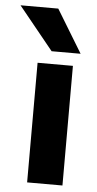

<svg xmlns="http://www.w3.org/2000/svg" viewBox="-52 -752 397 785"><g transform="rotate(5 146.0 -359.5)"><path d="M235 0V-491H90V0ZM262 -543 155 -719H0L143 -543Z"/></g></svg>

Font: Falling Sky
Style: Bd+
Weight: 400
Designer: Paul D. Hunt
Foundry: Adobe Systems Incorporated
Version: Version 1.02